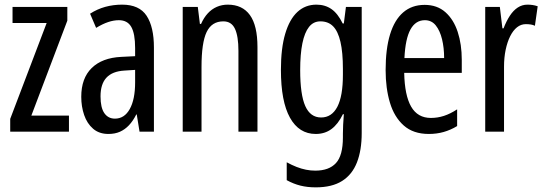

<svg xmlns="http://www.w3.org/2000/svg" viewBox="-20 -567 2345 827"><path d="M277 0H24V-55L181 -468H34V-537H270V-478L115 -69H277Z M506 -547Q580 -547 611.5 -499Q643 -451 643 -362V0H581L569 -74H567Q553 -46 535.5 -27.5Q518 -9 496.5 0.5Q475 10 447 10Q407 10 381 -12.5Q355 -35 342.5 -71.5Q330 -108 330 -150Q330 -230 375 -274Q420 -318 502 -322L562 -325V-360Q562 -422 545.5 -451Q529 -480 492 -480Q470 -480 446 -472Q422 -464 394 -447L368 -508Q399 -528 433.5 -537.5Q468 -547 506 -547ZM516 -263Q464 -260 438.5 -232.5Q413 -205 413 -152Q413 -103 429.5 -79.5Q446 -56 475 -56Q516 -56 539 -97.5Q562 -139 562 -212V-266Z M961 -547Q1024 -547 1056.5 -502Q1089 -457 1089 -364V0H1007V-348Q1007 -411 992 -443Q977 -475 942 -475Q892 -475 870 -429Q848 -383 848 -279V0H767V-537H832L841 -464H846Q858 -491 875 -509.5Q892 -528 914 -537.5Q936 -547 961 -547Z M1343 -547Q1380 -547 1407.5 -528Q1435 -509 1456 -466H1461L1470 -537H1538V6Q1538 80 1517.5 132.5Q1497 185 1453.5 212.5Q1410 240 1340 240Q1304 240 1274 232.5Q1244 225 1215 209V132Q1237 144 1257.5 152Q1278 160 1298 164Q1318 168 1338 168Q1397 168 1427 135.5Q1457 103 1457 25V9Q1457 -8 1458 -29.5Q1459 -51 1461 -75H1457Q1436 -32 1407.5 -11Q1379 10 1340 10Q1268 10 1229 -60Q1190 -130 1190 -266Q1190 -359 1208.5 -421.5Q1227 -484 1261 -515.5Q1295 -547 1343 -547ZM1360 -475Q1330 -475 1311 -451Q1292 -427 1282.5 -380.5Q1273 -334 1273 -265Q1273 -159 1295 -110Q1317 -61 1363 -61Q1386 -61 1403.5 -72.5Q1421 -84 1433 -107Q1445 -130 1451 -164.5Q1457 -199 1457 -245V-270Q1457 -341 1446.5 -386.5Q1436 -432 1415 -453.5Q1394 -475 1360 -475Z M1809 -546Q1863 -546 1898.5 -514.5Q1934 -483 1951.5 -429.5Q1969 -376 1969 -309V-253H1721Q1723 -156 1751 -107.5Q1779 -59 1836 -59Q1865 -59 1892.5 -68Q1920 -77 1949 -96V-24Q1921 -7 1891 1.5Q1861 10 1827 10Q1760 10 1719 -26.5Q1678 -63 1659.5 -125Q1641 -187 1641 -265Q1641 -356 1660 -418.5Q1679 -481 1716.5 -513.5Q1754 -546 1809 -546ZM1810 -480Q1770 -480 1748 -440Q1726 -400 1722 -317H1893Q1893 -361 1884 -398Q1875 -435 1857 -457.5Q1839 -480 1810 -480Z M2252 -547Q2263 -547 2273.5 -545.5Q2284 -544 2296 -540L2284 -456Q2276 -460 2266 -461.5Q2256 -463 2245 -463Q2224 -463 2207 -449.5Q2190 -436 2177.5 -411Q2165 -386 2158 -352.5Q2151 -319 2151 -280V0H2070V-537H2133L2144 -445H2149Q2161 -476 2176 -499Q2191 -522 2210 -534.5Q2229 -547 2252 -547Z"/></svg>

Font: Noto Sans Display ExtraCondensed
Style: Regular
Weight: 400
Width: 2
Version: Version 2.003